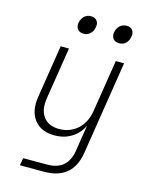

<svg xmlns="http://www.w3.org/2000/svg" viewBox="-137 -851 873 1117"><g transform="rotate(15 300.0 -292.5)"><path d="M94 180 102 135H247Q367 135 387 15L397 -50L412 -144Q390 -96 345.5 -68Q301 -40 242 -40Q161 -40 120.5 -92.5Q80 -145 94 -233L144 -550H194L145 -240Q133 -166 164 -124.5Q195 -83 259 -83Q325 -83 370.5 -125Q416 -167 427 -240L476 -550H526L437 15Q410 180 239 180ZM468 -655Q444 -655 431.5 -670Q419 -685 423 -710Q428 -735 444.5 -750Q461 -765 485 -765Q508 -765 520 -750Q532 -735 527 -710Q523 -685 507 -670Q491 -655 468 -655ZM253 -655Q230 -655 217.5 -670Q205 -685 209 -710Q214 -735 230.5 -750Q247 -765 270 -765Q293 -765 305.5 -750Q318 -735 313 -710Q309 -685 292.5 -670Q276 -655 253 -655Z"/></g></svg>

Font: NKDuy Mono Thin
Style: Italic
Weight: 100
Italic angle: -9°
Monospace: yes
Designer: NKDuy
Foundry: NKDuy
Version: Version 2.251; ttfautohint (v1.8.4.7-5d5b)